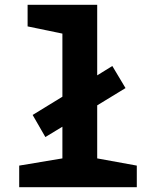

<svg xmlns="http://www.w3.org/2000/svg" viewBox="-20 -780 640 800"><path d="M550 0V-90L385 -120V-341L503 -413L448 -505L385 -466V-760H95V-670L240 -640V-377L116 -301L169 -209L240 -252V-120L60 -90V0Z"/></svg>

Font: Noto Sans Mono UI
Style: Bold
Weight: 700
Designer: Monotype Design team
Foundry: Monotype Imaging Inc.
Version: 1.000